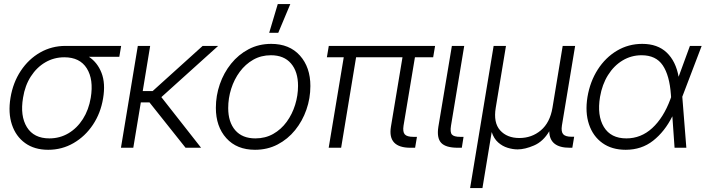

<svg xmlns="http://www.w3.org/2000/svg" viewBox="-20 -748 3572 972"><path d="M224.1 10.3Q154.3 10.3 107.2 -23.7Q60.1 -57.6 40.3 -117.2Q20.5 -176.8 33.2 -253.4Q45.9 -330.1 85.2 -389.4Q124.5 -448.7 183.1 -482.2Q241.7 -515.6 311.5 -515.6H593.3L584 -460.4H430.2Q473.6 -431.6 494.1 -378.7Q514.6 -325.7 502 -250.5Q489.7 -175.3 450.4 -116.5Q411.1 -57.6 352.5 -23.7Q293.9 10.3 224.1 10.3ZM305.7 -458Q253.4 -458 209.7 -432.6Q166 -407.2 136.2 -361.1Q106.4 -314.9 96.7 -253.4Q81.1 -161.1 116.2 -104.2Q151.4 -47.4 230 -47.4Q282.7 -47.4 326.4 -73.2Q370.1 -99.1 399.7 -145.5Q429.2 -191.9 439.5 -253.4Q454.6 -345.7 419.4 -401.9Q384.3 -458 305.7 -458Z M740.2 -515.6 702.6 -287.1H752.9L1005.9 -515.6H1084.5L796.9 -256.3L998 0H919.4L736.8 -229.5H692.9L654.8 0H592.3L677.7 -515.6Z M1271 10.3Q1178.7 10.3 1125.7 -48.6Q1072.8 -107.4 1072.8 -202.1Q1072.8 -263.7 1092.8 -321.5Q1112.8 -379.4 1149.9 -425.5Q1187 -471.7 1238.5 -498.8Q1290 -525.9 1353 -525.9Q1445.3 -525.9 1498.3 -466.8Q1551.3 -407.7 1551.3 -312.5Q1551.3 -250.5 1531.2 -192.9Q1511.2 -135.3 1474.1 -89.4Q1437 -43.5 1385.5 -16.6Q1334 10.3 1271 10.3ZM1272.9 -47.4Q1323.2 -47.4 1363.3 -70.1Q1403.3 -92.8 1431.4 -131.3Q1459.5 -169.9 1474.1 -217.3Q1488.8 -264.6 1488.8 -313.5Q1488.8 -385.3 1453.1 -426.8Q1417.5 -468.3 1351.6 -468.3Q1301.8 -468.3 1262 -445.6Q1222.2 -422.9 1193.8 -384.5Q1165.5 -346.2 1150.4 -298.6Q1135.3 -251 1135.3 -200.7Q1135.3 -129.9 1170.9 -88.6Q1206.5 -47.4 1272.9 -47.4ZM1342.8 -582 1386.2 -727.5H1449.7L1388.7 -582Z M2058.1 0Q1941.9 0 1959 -106L2017.6 -458H1782.7L1707 0H1644L1720.2 -458H1634.8L1644.5 -515.6H2182.6L2172.9 -458H2080.6L2022.9 -111.8Q2018.1 -80.6 2029.1 -67.9Q2040 -55.2 2072.8 -55.2H2090.8L2081.5 0Z M2298.3 0Q2236.3 0 2213.4 -24.9Q2190.4 -49.8 2199.2 -106L2267.6 -515.6H2330.1L2263.2 -111.8Q2257.8 -78.6 2267.8 -66.9Q2277.8 -55.2 2310.1 -55.2H2326.7L2317.9 0Z M2359.9 204.1 2479 -515.6H2541.5L2489.7 -202.6Q2477.1 -127 2512 -88.1Q2546.9 -49.3 2609.4 -49.3Q2671.9 -49.3 2718 -88.1Q2764.2 -127 2776.9 -202.6L2828.6 -515.6H2891.6L2824.7 -112.8Q2819.8 -81.5 2831.1 -68.6Q2842.3 -55.7 2874 -55.7H2886.7L2877.4 0H2864.3Q2761.7 0 2760.7 -83.5Q2729.5 -31.2 2683.3 -11.5Q2637.2 8.3 2600.1 8.3Q2576.2 8.3 2549.8 0.2Q2523.4 -7.8 2501.7 -27.1Q2480 -46.4 2469.2 -79.6L2422.4 204.1Z M3147.5 10.3Q3077.6 10.3 3029.8 -23.9Q2981.9 -58.1 2961.7 -118.7Q2941.4 -179.2 2954.1 -257.3Q2967.3 -335.4 3006.3 -396.2Q3045.4 -457 3103.5 -491.5Q3161.6 -525.9 3231.4 -525.9Q3309.1 -525.9 3355.2 -481.9Q3401.4 -438 3415.5 -359.4L3472.7 -515.6H3532.2L3434.1 -258.3L3454.6 0H3395L3383.8 -159.2Q3345.2 -82 3286.6 -35.9Q3228 10.3 3147.5 10.3ZM3377.4 -255.9 3376.5 -268.6Q3369.6 -366.2 3335.2 -417.2Q3300.8 -468.3 3228 -468.3Q3175.8 -468.3 3131.8 -441.9Q3087.9 -415.5 3058.1 -367.9Q3028.3 -320.3 3017.6 -257.3Q3002 -163.1 3037.1 -105.2Q3072.3 -47.4 3150.9 -47.4Q3225.1 -47.4 3282 -99.6Q3338.9 -151.9 3373.5 -245.1Z"/></svg>

Font: Inter Display Light
Style: Italic
Weight: 300
Italic angle: -9.39999°
Designer: Rasmus Andersson
Foundry: rsms
Version: Version 4.000;git-a52131595